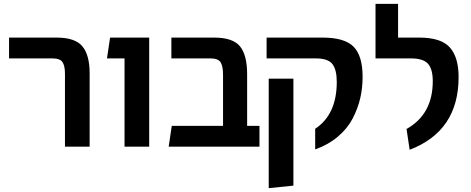

<svg xmlns="http://www.w3.org/2000/svg" viewBox="-20 -761 2445 996"><path d="M317 0V-378Q317 -420 304 -439Q291 -458 253 -458H27V-566H274Q370 -566 407.5 -520.5Q445 -475 445 -381V0Z M626 0V-458H535L551 -566H754V0Z M1262 -108H1326V0H855L871 -108H1137V-373Q1137 -419 1124 -438.5Q1111 -458 1072 -458H869V-566H1091Q1188 -566 1225 -520.5Q1262 -475 1262 -376Z M1615 14V-93Q1727 -167 1727 -336Q1727 -399 1704.5 -428.5Q1682 -458 1618 -458H1363V-566H1654Q1767 -566 1814 -519Q1861 -472 1861 -362Q1861 -304 1848.5 -250.5Q1836 -197 1809 -145.5Q1782 -94 1732.5 -52Q1683 -10 1615 14ZM1374 215V-353H1502V202Z M2105 16 2089 -92Q2225 -168 2225 -340Q2225 -402 2200.5 -430Q2176 -458 2111 -458H1928V-741H2045V-566H2155Q2268 -566 2313.5 -515Q2359 -464 2359 -361Q2359 -81 2105 16Z"/></svg>

Font: FiraGO Medium
Style: Regular
Weight: 500
Designer: bBox Type
Foundry: bBox Type GmbH
Version: Version 1.001;PS 001.001;hotconv 1.0.88;makeotf.lib2.5.64775